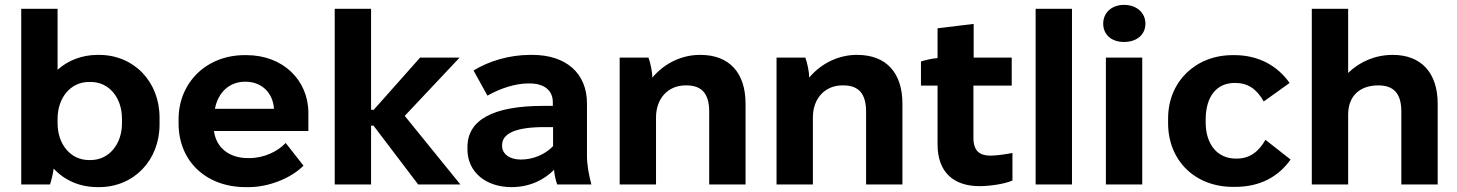

<svg xmlns="http://www.w3.org/2000/svg" viewBox="-20 -756 5973 787"><path d="M380 11H386C529 11 634 -99 634 -246V-274C634 -421 529 -531 386 -531H380C316 -531 258 -508 216 -470V-720H67V0H185C191 -17 197 -44 200 -65C244 -17 307 11 380 11ZM344 -100C270 -100 216 -164 216 -251V-269C216 -356 270 -420 344 -420H352C427 -420 480 -356 480 -269V-251C480 -164 426 -100 352 -100Z M987 11H1000C1082 11 1174 -26 1224 -77L1151 -170C1119 -136 1064 -108 1002 -108H996C919 -108 866 -151 857 -219H1244V-293C1244 -429 1138 -530 991 -530H982C828 -530 712 -419 712 -267V-250C712 -95 825 11 987 11ZM861 -310C874 -379 922 -421 984 -421H987C1053 -421 1099 -375 1103 -310Z M1352 0H1501V-241H1511L1694 0H1867L1639 -281L1864 -520H1702L1512 -306H1501V-720H1352Z M2077 11C2151 11 2211 -19 2251 -60C2253 -37 2258 -16 2264 0H2404C2394 -39 2386 -77 2386 -119V-332C2386 -457 2299 -531 2162 -531H2153C2069 -531 1984 -506 1921 -467L1978 -364C2033 -395 2094 -414 2146 -414H2150C2214 -414 2246 -383 2246 -337V-322H2207C2000 -322 1896 -264 1896 -153V-144C1896 -51 1971 11 2077 11ZM2115 -102C2069 -102 2038 -125 2038 -158V-161C2038 -209 2094 -235 2211 -235H2247V-157C2214 -122 2164 -102 2115 -102Z M2520 0H2669V-275C2669 -352 2718 -406 2790 -406H2794C2858 -406 2887 -370 2887 -299V0H3036V-331C3036 -457 2970 -531 2851 -531H2848C2779 -531 2706 -500 2654 -438C2654 -460 2646 -499 2638 -520H2520Z M3163 0H3312V-275C3312 -352 3361 -406 3433 -406H3437C3501 -406 3530 -370 3530 -299V0H3679V-331C3679 -457 3613 -531 3494 -531H3491C3422 -531 3349 -500 3297 -438C3297 -460 3289 -499 3281 -520H3163Z M3995 7C4035 7 4095 -1 4130 -16V-129C4110 -125 4066 -118 4040 -118C3995 -118 3970 -138 3970 -191V-405H4127V-520H3971V-658L3823 -640V-518C3800 -516 3773 -510 3755 -504V-405H3823V-164C3823 -51 3888 7 3995 7Z M4225 0H4374V-720H4225Z M4587 -584C4640 -584 4675 -614 4675 -659C4675 -704 4639 -736 4587 -736C4537 -736 4502 -704 4502 -659C4502 -614 4536 -584 4587 -584ZM4513 0H4662V-520H4513Z M5034 10H5043C5144 10 5220 -31 5270 -102L5167 -183C5140 -135 5103 -106 5050 -106H5045C4972 -106 4922 -162 4922 -255V-265C4922 -361 4967 -416 5041 -416H5043C5094 -416 5131 -392 5160 -340L5266 -416C5216 -487 5138 -530 5040 -530H5032C4881 -530 4768 -421 4768 -271V-251C4768 -99 4877 10 5034 10Z M5357 0H5506V-286C5506 -361 5552 -406 5630 -406C5694 -406 5724 -371 5724 -299V0H5873V-331C5873 -457 5806 -531 5689 -531C5617 -531 5553 -503 5506 -457V-720H5357Z"/></svg>

Font: Fixel Display Bold
Style: Bold
Weight: 700
Designer: AlfaBravo + MacPaw
Foundry: Kyrylo Tkachov, Marchela Mozhyna, Serhii Makarenko, Maria Weinstein, Zakhar Kryvoshyya
Version: Version 1.211